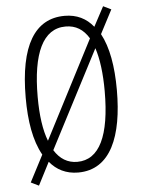

<svg xmlns="http://www.w3.org/2000/svg" viewBox="-56 -797 656 896"><g transform="rotate(-5 272.0 -349.0)"><path d="M491 -358C491 -469 475 -560 440 -624L498 -735L461 -753L412 -661C379 -702 335 -724 278 -724C138 -724 64 -603 64 -359C64 -250 79 -157 118 -88L53 37L90 55L145 -52C177 -13 221 10 278 10C431 10 491 -143 491 -358ZM120 -358C120 -562 172 -674 278 -674C326 -674 361 -652 387 -609L150 -150C130 -201 120 -271 120 -358ZM434 -358C434 -149 382 -40 278 -40C233 -40 197 -62 171 -104L408 -561C425 -510 434 -441 434 -358Z"/></g></svg>

Font: Noto Sans Khmer UI ExtraCondensed Light
Style: Regular
Weight: 300
Width: 2
Designer: Danh Hong and the Monotype Design Team
Foundry: Monotype Imaging Inc.
Version: Version 2.002